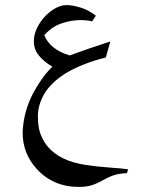

<svg xmlns="http://www.w3.org/2000/svg" viewBox="-20 -396 555 755"><path d="M396 -170Q301 -146 237 -107Q179 -70 154 -26.5Q129 17 129 60Q129 105 140 133Q151 161 168 181Q216 237 314 252Q358 259 402 262L424 264Q451 265 484 270L479 285Q449 286 428 293Q407 300 384 313Q361 326 340.5 332.5Q320 339 289 339Q239 339 197.5 321Q156 303 125 269Q69 208 69 125Q69 116 71 98Q79 28 112.5 -33.5Q146 -95 186 -134Q162 -147 141 -168.5Q120 -190 115 -214Q113 -226 113 -233Q113 -272 141 -312Q159 -338 187 -357Q215 -376 242 -376Q267 -376 299 -365.5Q331 -355 357 -334L342 -312Q322 -317 298 -317Q271 -317 242 -310Q211 -302 192 -290Q173 -278 154 -258Q177 -201 254 -178Q321 -203 414 -233Q408 -210 396 -170Z"/></svg>

Font: Mirza
Style: Regular
Weight: 400
Designer: Arabic design by Kourosh Beigpour, Latin design by Eduardo Tunni, engineering by Lasse Fister
Version: Version 1.0010g